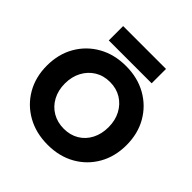

<svg xmlns="http://www.w3.org/2000/svg" viewBox="-228 -1059 1248 1248"><g transform="rotate(45 396.0 -434.5)"><path d="M398 12Q290 12 207 -34.5Q124 -81 77 -162.5Q30 -244 30 -349Q30 -455 77 -536.5Q124 -618 206.5 -664.5Q289 -711 396 -711Q503 -711 585.5 -664.5Q668 -618 715 -536.5Q762 -455 762 -349Q762 -244 715.5 -162.5Q669 -81 587 -34.5Q505 12 398 12ZM398 -136Q457 -136 502 -163Q547 -190 572 -238.5Q597 -287 597 -349Q597 -412 571 -460.5Q545 -509 500 -536.5Q455 -564 396 -564Q337 -564 292 -536.5Q247 -509 221 -460.5Q195 -412 195 -349Q195 -287 221 -238.5Q247 -190 293 -163Q339 -136 398 -136ZM199 -749V-881H593V-749Z"/></g></svg>

Font: Figtree Light ExtraBold
Style: Regular
Weight: 800
Version: Version 2.001;gftools[0.9.30]